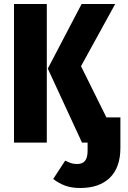

<svg xmlns="http://www.w3.org/2000/svg" viewBox="-20 -713 640 960"><path d="M50 -693H214V0H50ZM381 227Q338 227 306.5 215.5Q275 204 246 182L306 90Q324 99 336 103Q348 107 366 107Q392 107 405 91.5Q418 76 418 40V0H390L219 -370L388 -693H556L385 -382L512 -126H582V26Q582 124 529.5 175.5Q477 227 381 227Z"/></svg>

Font: Fira Mono
Style: Bold
Weight: 700
Monospace: yes
Designer: Carrois Corporate & Edenspiekermann AG
Foundry: Carrois Corporate GbR & Edenspiekermann AG
Version: Version 3.206